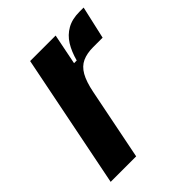

<svg xmlns="http://www.w3.org/2000/svg" viewBox="-156 -616 708 708"><g transform="rotate(-45 198.0 -262.5)"><path d="M145 0H12L117 -525H250L226 -405H240Q250 -442 266.5 -468.5Q283 -495 309.5 -510Q336 -525 374 -525H396L367 -397H318Q285 -397 262 -386.5Q239 -376 224.5 -350.5Q210 -325 201 -280Z"/></g></svg>

Font: IBM Plex Sans Condensed
Style: Bold Italic
Weight: 700
Width: 3
Italic angle: -11.31°
Designer: Mike Abbink, Paul van der Laan, Pieter van Rosmalen
Foundry: Bold Monday
Version: Version 3.201